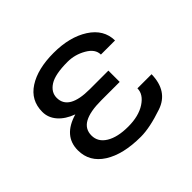

<svg xmlns="http://www.w3.org/2000/svg" viewBox="-134 -698 868 868"><g transform="rotate(-45 300.0 -264.5)"><path d="M168 -383.8Q168 -305.7 301.8 -305.7H420.4V-233.4H301.8Q231 -233.4 194.8 -213.6Q158.7 -193.8 158.7 -152.3Q158.7 -110.8 198 -86.9Q237.3 -63 304.7 -63Q372.1 -63 414.3 -90.6Q456.5 -118.2 456.5 -156.2H546.9Q544.9 -49.8 457.8 -20Q370.6 9.8 313 9.8Q200.2 9.8 134 -32.2Q67.9 -74.2 67.9 -148.4Q67.9 -240.2 174.8 -271.5Q128.4 -288.6 102.8 -318.1Q77.1 -347.7 77.1 -384.8Q77.1 -458.5 138.4 -498Q199.7 -537.6 301.8 -537.6Q403.8 -537.6 470.5 -494.9Q537.1 -452.1 538.1 -380.9H447.8Q447.8 -416.5 406.2 -440.4Q364.7 -464.4 317.9 -464.4Q237.8 -464.4 202.9 -441.9Q168 -419.4 168 -383.8Z"/></g></svg>

Font: RobotoMono-Regular
Style: Regular
Weight: 400
Designer: Google
Version: Version 2.000985; 2015; ttfautohint (v1.3)